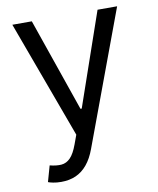

<svg xmlns="http://www.w3.org/2000/svg" viewBox="-84 -611 725 882"><g transform="rotate(-10 278.5 -170.0)"><path d="M130.9 204.6Q109.4 204.6 92.8 201.2Q76.2 197.8 69.8 194.8L90.8 120.6Q121.6 128.4 145 126.5Q168.5 124.5 186.8 105.7Q205.1 86.9 220.2 45.4L235.8 2.9L34.2 -545.4H125L275.4 -110.8H281.2L431.6 -545.4H522.9L291 79.6Q275.4 122.1 252.4 149.9Q229.5 177.7 199.2 191.2Q168.9 204.6 130.9 204.6Z"/></g></svg>

Font: Sahel VF Regular
Style: Regular
Weight: 400
Foundry: Saber Rastikerdar (saber.rastikerdar@gmail.com)
Version: Version 3.4.0